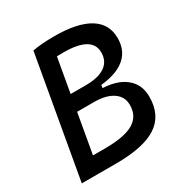

<svg xmlns="http://www.w3.org/2000/svg" viewBox="-164 -830 914 956"><g transform="rotate(-30 293.0 -351.5)"><path d="M32.7 0 154.8 -693.4H256.3L134.3 0ZM139.2 -373.5 155.3 -413.1H293Q366.7 -413.1 404.8 -439.5Q442.9 -465.8 442.9 -516.6Q442.9 -610.4 279.3 -610.4Q192.9 -610.4 138.7 -600.6L154.8 -693.4Q204.6 -703.1 280.8 -703.1Q413.1 -703.1 481.2 -661.1Q549.3 -619.1 549.3 -537.6Q549.3 -456.5 487.5 -415Q425.8 -373.5 306.2 -373.5ZM124.5 0 141.1 -92.8H220.2Q331.1 -92.8 383.3 -123.3Q435.5 -153.8 435.5 -218.8Q435.5 -266.6 396.2 -293.5Q356.9 -320.3 287.1 -320.3H183.6L178.2 -359.4H342.3Q435.5 -359.4 487.8 -318.8Q540 -278.3 540 -206.1Q540 -100.1 464.6 -50Q389.2 0 230 0ZM150.4 -340.8 158.7 -388.7H364.3L356 -340.8Z"/></g></svg>

Font: Cascadia Mono NF
Style: Italic
Weight: 400
Italic angle: -10°
Monospace: yes
Designer: Aaron Bell
Foundry: Saja Typeworks
Version: Version 2404.023